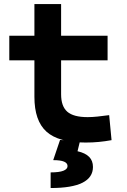

<svg xmlns="http://www.w3.org/2000/svg" viewBox="-20 -694 626 948"><path d="M402.8 9.8Q269.2 9.8 209.5 -43.9Q149.9 -97.7 149.9 -215.8V-283.2H281.7V-228.5Q281.7 -169.3 312.2 -142.5Q342.7 -115.7 412.6 -115.7Q435.1 -115.7 460.6 -118.4Q486.2 -121.1 519 -125.5L530.8 -2Q498.5 3.9 467.9 6.8Q437.3 9.8 402.8 9.8ZM149.9 -252.4V-673.8H281.7V-252.4ZM25.9 -396V-517.6H511.2V-396ZM230 234.4V157.2Q272 157.2 292.7 149.2Q313.5 141.1 313.5 126Q313.5 111.3 296.1 104Q278.8 96.7 242.7 96.7L276.4 -2.9L375 2.4L362.8 52.7Q401.4 61.5 420.2 80.6Q439 99.6 439 130.4Q439 182.1 387 208.3Q335 234.4 230 234.4Z"/></svg>

Font: Cascadia Mono
Style: Regular
Weight: 400
Monospace: yes
Designer: Aaron Bell
Foundry: Saja Typeworks
Version: Version 2102.003